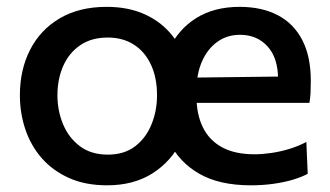

<svg xmlns="http://www.w3.org/2000/svg" viewBox="-20 -529 962 560"><path d="M292.5 11.5Q229 11.5 181.5 -9.8Q134 -31 102 -67.5Q70 -104 54 -151.5Q38 -199 38 -251Q38 -325.5 67.8 -383.8Q97.5 -442 154.2 -475.5Q211 -509 291 -509Q351 -509 397 -489.5Q443 -470 474.5 -434.8Q506 -399.5 522 -352.8Q538 -306 538 -251Q538 -177 508.8 -117.5Q479.5 -58 424.5 -23.2Q369.5 11.5 292.5 11.5ZM294.5 -78Q343 -78 374.8 -102.8Q406.5 -127.5 422.2 -167Q438 -206.5 438 -251Q438 -302.5 420.2 -340.5Q402.5 -378.5 370.2 -399Q338 -419.5 294.5 -419.5Q246.5 -419.5 213.8 -397Q181 -374.5 164.2 -336.2Q147.5 -298 147.5 -251Q147.5 -206.5 163.8 -167Q180 -127.5 212.8 -102.8Q245.5 -78 294.5 -78ZM711.5 11.5Q619.5 11.5 560.8 -22.5Q502 -56.5 473.5 -115.5Q445 -174.5 445 -251Q445 -326.5 472.5 -385Q500 -443.5 552.2 -476.2Q604.5 -509 679 -509Q743.5 -509 790 -484.8Q836.5 -460.5 861.5 -412.5Q886.5 -364.5 886.5 -293.5Q886.5 -274.5 885.8 -259.2Q885 -244 882.5 -229L789.5 -270Q790.5 -277.5 790.8 -284.8Q791 -292 791 -298.5Q791 -360 760.2 -393.8Q729.5 -427.5 680 -427.5Q642 -427.5 613.2 -406.5Q584.5 -385.5 568.8 -349Q553 -312.5 553 -265V-249Q553 -196 571.5 -158Q590 -120 627.5 -99.5Q665 -79 722.5 -79Q745 -79 771 -82.8Q797 -86.5 823.5 -94.5Q850 -102.5 873.5 -115L877.5 -22Q858.5 -12 833 -4.5Q807.5 3 776.8 7.2Q746 11.5 711.5 11.5ZM488 -229V-302L818.5 -306L882.5 -280V-229Z"/></svg>

Font: Commissioner Thin Medium
Style: Regular
Weight: 500
Version: Version 1.000